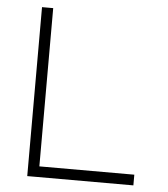

<svg xmlns="http://www.w3.org/2000/svg" viewBox="-51 -739 688 785"><g transform="rotate(5 293.0 -346.5)"><path d="M89.8 0V-693.4H135.7V-43.9H525.4V0Z"/></g></svg>

Font: Cascadia Code ExtraLight
Style: Regular
Weight: 200
Monospace: yes
Designer: Aaron Bell
Foundry: Saja Typeworks
Version: Version 2407.024; ttfautohint (v1.8.4)